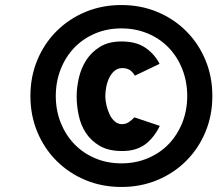

<svg xmlns="http://www.w3.org/2000/svg" viewBox="-20 -732 865 764"><path d="M463 12Q386 12 320 -15.5Q254 -43 205 -92Q156 -141 128.5 -207Q101 -273 101 -350Q101 -427 128.5 -493Q156 -559 205 -608Q254 -657 320 -684.5Q386 -712 463 -712Q540 -712 606 -684.5Q672 -657 721 -608Q770 -559 797.5 -493Q825 -427 825 -350Q825 -273 797.5 -207Q770 -141 721 -92Q672 -43 606 -15.5Q540 12 463 12ZM463 -82Q520 -82 568.5 -102.5Q617 -123 651.5 -159Q686 -195 705.5 -244Q725 -293 725 -350Q725 -407 705.5 -456.5Q686 -506 651.5 -542Q617 -578 568.5 -598.5Q520 -619 463 -619Q406 -619 358 -598.5Q310 -578 275.5 -542Q241 -506 221.5 -456.5Q202 -407 202 -350Q202 -293 221.5 -244Q241 -195 275.5 -159Q310 -123 358 -102.5Q406 -82 463 -82ZM466 -131Q412 -131 377 -151.5Q342 -172 321.5 -203.5Q301 -235 293 -274Q285 -313 285 -349Q285 -382 293.5 -420.5Q302 -459 322.5 -491.5Q343 -524 377.5 -545.5Q412 -567 464 -567Q522 -567 558.5 -542Q595 -517 615 -478L517 -431Q506 -448 494.5 -454.5Q483 -461 466 -461Q448 -461 435 -449.5Q422 -438 414 -421Q406 -404 402.5 -384.5Q399 -365 399 -349Q399 -333 403.5 -313.5Q408 -294 416 -277Q424 -260 436.5 -249Q449 -238 465 -238Q481 -238 492.5 -246Q504 -254 515 -265L616 -231Q591 -181 555.5 -156Q520 -131 466 -131Z"/></svg>

Font: Overpass Heavy
Style: Italic
Weight: 900
Italic angle: -10°
Designer: Delve Withrington, Dave Bailey
Foundry: Delve Fonts
Version: Version 3.000;DELV;Overpass